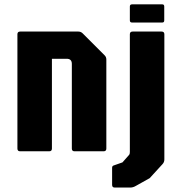

<svg xmlns="http://www.w3.org/2000/svg" viewBox="-20 -695 832 882"><path d="M72.5 0Q60 0 60 -12.5V-537.5Q60 -550 72.5 -550H340Q351.5 -550 360 -541.5L460 -441.5Q468.5 -433.5 468.5 -421.5V-12.5Q468.5 0 456 0H322.5Q310 0 310 -12.5V-401.5Q310 -425 286.5 -425H218.5V-12.5Q218.5 0 206 0ZM506.5 166.5Q495 166.5 495 154V76Q495 67 502.5 65L542.5 51L570 20Q574.5 15.5 575.5 12Q576.5 8.5 576.5 3.5V-537.5Q576.5 -550 589 -550H722.5Q735 -550 735 -537.5V37.5Q735 50 726.5 59L667.5 123.5L604 159Q591.5 166.5 579 166.5ZM586.5 -591.5Q576.5 -591.5 576.5 -601.5V-665Q576.5 -675 586.5 -675H725.5Q734.5 -675 734.5 -665V-601.5Q734.5 -591.5 725.5 -591.5Z"/></svg>

Font: Jaro
Style: Regular
Weight: 400
Designer: Agyei Archer, Celine Hurka, Mirko Velimirović
Version: Version 1.000